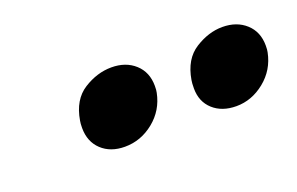

<svg xmlns="http://www.w3.org/2000/svg" viewBox="-36 -858 505 327"><g transform="rotate(-20 217.0 -694.5)"><path d="M93 -695Q92 -690 92 -682Q92 -657 108 -642Q124 -627 150 -627Q179 -627 202.5 -646Q226 -665 232 -695Q233 -699 233 -707Q233 -732 216.5 -747Q200 -762 174 -762Q148 -762 123.5 -746.5Q99 -731 93 -695ZM295 -695Q294 -690 294 -680Q294 -656 310 -641.5Q326 -627 352 -627Q380 -627 403.5 -646Q427 -665 433 -695Q434 -699 434 -707Q434 -732 417.5 -747Q401 -762 375 -762Q350 -762 325.5 -746.5Q301 -731 295 -695Z"/></g></svg>

Font: Geom Medium
Style: Italic
Weight: 500
Italic angle: -10°
Version: Version 1.102